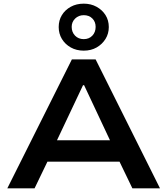

<svg xmlns="http://www.w3.org/2000/svg" viewBox="-20 -1030 916 1050"><path d="M20 0 373 -705H503L855 0H704L609 -197L674 -146H200L264 -197L169 0ZM434 -564 277 -232 246 -263H627L596 -232L440 -564ZM438 -753Q398 -753 367 -770.5Q336 -788 318.5 -817Q301 -846 301 -882Q301 -919 318.5 -947.5Q336 -976 367 -993Q398 -1010 438 -1010Q477 -1010 508 -993Q539 -976 557 -947.5Q575 -919 575 -882Q575 -846 557 -817Q539 -788 508.5 -770.5Q478 -753 438 -753ZM438 -816Q467 -816 485 -835Q503 -854 503 -883Q503 -911 485 -929Q467 -947 438 -947Q410 -947 391 -928.5Q372 -910 372 -883Q372 -854 390.5 -835Q409 -816 438 -816Z"/></svg>

Font: Nunito Sans 7pt SemiExpanded
Style: Bold
Weight: 700
Width: 6
Designer: Vernon Adams
Foundry: Vernon Adams
Version: Version 3.101;gftools[0.9.27]